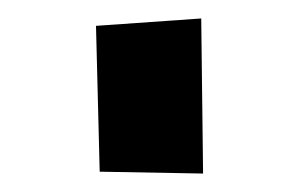

<svg xmlns="http://www.w3.org/2000/svg" viewBox="-20 -409 324 208"><path d="M200 -221 88 -223 84 -381 198 -389Z"/></svg>

Font: Truculenta ExtraBold
Style: Regular
Weight: 800
Version: Version 1.002